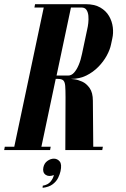

<svg xmlns="http://www.w3.org/2000/svg" viewBox="-83 -719 603 920"><path d="M130 -699H327Q370 -699 397.5 -683Q425 -667 439.5 -642Q454 -617 457.5 -588.5Q461 -560 455 -534L449 -506Q444 -481 428.5 -452.5Q413 -424 388 -398.5Q363 -373 330.5 -357Q298 -341 258 -341H184L112 0H-18ZM310 -461 335 -579Q338 -591 340 -608.5Q342 -626 340.5 -643Q339 -660 331.5 -671.5Q324 -683 307 -683H257L188 -357H244Q259 -357 271.5 -370.5Q284 -384 294 -407.5Q304 -431 310 -461ZM82 -683 85 -699H130L127 -683ZM-63 0 -60 -16H-5L-8 0ZM112 0 115 -16H160L157 0ZM194 -341H256Q258 -341 274 -339Q290 -337 310.5 -328Q331 -319 346.5 -297Q362 -275 362 -236L364 0H230L231 -253Q231 -288 229.5 -307Q228 -326 220.5 -333.5Q213 -341 194 -341ZM358 -16H410L407 0H355ZM175.2 119.8Q150.6 129.4 135.3 118.3Q120 107.2 124.8 83.2Q129 62.8 144.3 52Q159.6 41.2 175.2 41.2Q192 41.2 203.1 54.7Q214.2 68.2 207 101.2Q204 115.6 195.6 133Q187.2 150.4 169.5 163.9Q151.8 177.4 121.2 181L121.8 170.8Q146.4 166.6 159 151.6Q171.6 136.6 175.2 119.8Z"/></svg>

Font: Emberly Black
Style: Italic
Weight: 900
Italic angle: -12°
Designer: Rajesh Rajput
Foundry: Rajesh Rajput
Version: Version 1.000